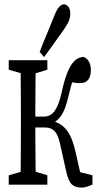

<svg xmlns="http://www.w3.org/2000/svg" viewBox="-20 -798 463 879"><path d="M20 47.4V4.4L102.5 -19H120.1L196.8 4.4V47.4ZM20 -479V-522.5H196.8V-479L120.1 -455.1H102.5ZM73.2 47.4Q74.2 20 74.7 -24.2Q75.2 -68.4 75.4 -117.2Q75.7 -166 75.7 -204.1V-270Q75.7 -308.6 75.4 -357.2Q75.2 -405.8 74.7 -450.7Q74.2 -495.6 73.2 -522.5H144Q143.1 -495.6 142.8 -450.2Q142.6 -404.8 142.1 -353.8Q141.6 -302.7 141.6 -259.3V-217.3Q141.6 -173.3 142.1 -121.6Q142.6 -69.8 143.1 -24.9Q143.6 20 144 47.4ZM282.7 -15.1 254.9 -139.2Q249 -166.5 240.2 -182.9Q231.4 -199.2 218.3 -206.8Q205.1 -214.4 184.1 -214.4H108.4V-264.2H181.6Q199.2 -264.2 213.9 -273.7Q228.5 -283.2 241 -308.6Q253.4 -334 263.2 -379.4Q274.9 -432.1 288.8 -466.6Q302.7 -501 320.1 -518.3Q337.4 -535.6 362.3 -537.6Q379.9 -530.3 387.9 -514.6Q396 -499 396 -476.6Q396 -449.7 384.3 -433.6Q372.6 -417.5 346.7 -417.5Q330.1 -417.5 317.6 -419.9Q305.2 -422.4 285.6 -427.7L334 -476.1Q324.2 -457 314.2 -430.9Q304.2 -404.8 293.9 -359.9Q284.7 -318.8 273.2 -292.7Q261.7 -266.6 245.4 -251.2Q229 -235.8 208.5 -227.5V-246.6Q241.2 -240.7 263.2 -224.1Q285.2 -207.5 299.6 -179.9Q314 -152.3 324.2 -109.4L357.4 36.6L310.1 -19L403.3 4.4V47.4Q391.6 52.2 378.4 56.6Q365.2 61 355 61Q324.2 61 308.3 45.9Q292.5 30.8 282.7 -15.1ZM161.6 -560.1Q172.4 -589.4 183.8 -616.5Q195.3 -643.6 206.8 -671.9Q218.3 -700.2 230 -729Q240.7 -756.3 251.7 -767.3Q262.7 -778.3 272.5 -778.3Q283.2 -778.3 292.5 -767.6Q301.8 -756.8 301.8 -732.4Q301.8 -720.7 296.6 -705.8Q291.5 -690.9 274.9 -666.5Q259.8 -645 244.1 -623.3Q228.5 -601.6 213.4 -579.8Q198.2 -558.1 181.6 -536.6Z"/></svg>

Font: Scarab Serif
Style: Regular
Weight: 400
Designer: John Roberts
Foundry: Scarab
Version: 1.0